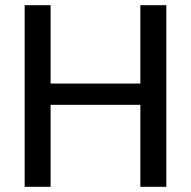

<svg xmlns="http://www.w3.org/2000/svg" viewBox="-20 -720 736 740"><path d="M521 0V-700H621V0ZM75 0V-700H175V0ZM159 -316V-398H542V-316Z"/></svg>

Font: DM Sans 10pt Medium
Style: Regular
Weight: 500
Version: Version 4.004;gftools[0.9.30]